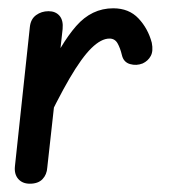

<svg xmlns="http://www.w3.org/2000/svg" viewBox="-20 -443 413 463"><path d="M52 0Q34 0 24 -11.5Q14 -23 16 -42L52 -378Q54 -397 67 -406.5Q80 -416 97 -416Q114 -416 123.5 -405Q133 -394 131 -373L94 -39Q93 -22 82.5 -11Q72 0 52 0ZM324 -290Q309 -284 293.5 -288.5Q278 -293 274 -310Q270 -327 263.5 -338.5Q257 -350 244 -350Q224 -350 200.5 -327Q177 -304 147.5 -253.5Q118 -203 78 -118L90 -257Q126 -337 163.5 -380Q201 -423 253 -423Q291 -423 314 -398.5Q337 -374 346 -340Q350 -320 343.5 -308Q337 -296 324 -290Z"/></svg>

Font: Edu SA Beginner Medium
Style: Regular
Weight: 500
Version: Version 1.003